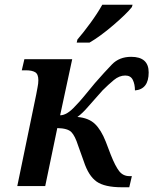

<svg xmlns="http://www.w3.org/2000/svg" viewBox="-20 -786 648 811"><path d="M495 5H526L537 -42H527Q500 -42 483.5 -63Q467 -84 448 -132L427 -187Q407 -238 380.5 -263Q354 -288 307 -292Q328 -307 351.5 -334.5Q375 -362 413 -404Q438 -429 461 -448Q484 -467 509 -467Q532 -467 541 -448.5Q550 -430 550 -404Q608 -409 608 -480Q608 -546 534 -546Q484 -546 453 -514Q422 -482 381 -435Q352 -400 333.5 -377.5Q315 -355 298 -338Q263 -299 234 -299L285 -536H83L72 -489H90Q115 -489 128.5 -481Q142 -473 142 -447Q142 -433 138.5 -416.5Q135 -400 133 -387L53 0H171L222 -245Q266 -244 281.5 -228Q297 -212 310 -171L334 -104Q354 -43 388 -19Q422 5 495 5ZM304 -606H358Q403 -632 459 -680Q515 -728 537 -756L540 -766H412Q392 -730 362 -689Q332 -648 307 -619Z"/></svg>

Font: Noto Serif SemiCondensed Semi
Style: Italic
Weight: 600
Width: 4
Italic angle: -12°
Designer: Monotype Design Team
Foundry: Monotype Imaging Inc.
Version: Version 1.901